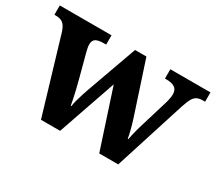

<svg xmlns="http://www.w3.org/2000/svg" viewBox="-107 -742 1067 949"><g transform="rotate(30 427.0 -268.0)"><path d="M70.9 -430Q63.9 -451 54.7 -462.5Q45.5 -474 33 -478.5Q20.5 -483 0.5 -483H-3.1V-536H292.1V-483H279.1Q249.1 -483 234.1 -474.5Q219.1 -466 219.1 -441Q219.1 -433 221.6 -420.4Q224.1 -407.8 227.1 -396.8L261.3 -268.3Q267.7 -244.3 273.7 -219.1Q279.6 -194 284.4 -171.8Q289.3 -149.7 291.7 -133.8H295.3Q297.7 -150.2 302.7 -169.3Q307.8 -188.4 314.3 -208.4Q320.7 -228.5 327 -246.1L429.2 -531.3H494L591.1 -235.8Q595.3 -223.1 599.2 -209.2Q603.1 -195.4 606.8 -181.4Q610.5 -167.3 613.2 -154.8Q615.8 -142.3 617.3 -133.2H620.8Q625.3 -157.1 631.6 -182Q637.9 -206.9 647.7 -238.1L691.9 -384Q695.9 -397 698.4 -411.5Q700.9 -426 700.9 -434Q700.9 -460 684.4 -471.5Q667.9 -483 634.9 -483H627.9V-536H856.9V-483H843.9Q824.9 -483 811.9 -476.9Q798.9 -470.8 789.2 -454.1Q779.5 -437.4 768.9 -405L639.9 0H531.5L422.9 -331.6L308.2 0H199Z"/></g></svg>

Font: Noto Serif Gurmukhi
Style: Regular
Weight: 400
Designer: Vaibhav Singh and the Monotype Design Team
Foundry: Monotype Imaging Inc.
Version: Version 2.003